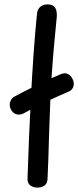

<svg xmlns="http://www.w3.org/2000/svg" viewBox="-20 -842 355 872"><path d="M148 -780Q150 -800 163 -811Q176 -822 195 -822Q213 -822 222.5 -815Q232 -808 235.5 -795.5Q239 -783 238 -767Q236 -739 229.5 -678Q223 -617 215.5 -510Q208 -403 203 -236Q202 -183 200 -132.5Q198 -82 196 -32Q196 -10 183 0Q170 10 150 10Q131 10 117.5 0Q104 -10 105 -32Q108 -126 112 -221Q116 -316 121 -410Q126 -504 132.5 -597Q139 -690 148 -780ZM85 -326Q68 -318 52 -324Q36 -330 28 -348Q23 -360 24.5 -371.5Q26 -383 32.5 -392Q39 -401 49 -405Q76 -420 106.5 -435Q137 -450 165.5 -464Q194 -478 217.5 -488.5Q241 -499 256 -505Q275 -513 289 -505.5Q303 -498 310 -482Q318 -466 313.5 -449.5Q309 -433 290 -425Q249 -408 196.5 -383Q144 -358 85 -326Z"/></svg>

Font: Playpen Sans
Style: Regular
Weight: 400
Designer: Laura Meseguer, Veronika Burian, José Scaglione, Kostas Bartsokas, Vera Evstafieva, Tom Grace, Yorlmar Campos
Foundry: TypeTogether
Version: Version 2.000